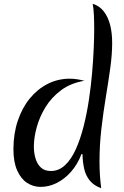

<svg xmlns="http://www.w3.org/2000/svg" viewBox="-20 -977 656 1015"><path d="M411 -163Q390 -108 355.5 -69Q321 -30 279.5 -9.5Q238 11 195 11Q156 11 123.5 -10Q91 -31 71 -75.5Q51 -120 51 -188Q51 -270 74 -338.5Q97 -407 137.5 -456.5Q178 -506 232 -533.5Q286 -561 349 -561Q368 -561 387.5 -558Q407 -555 426 -550Q354 -538 303 -500Q252 -462 220.5 -410.5Q189 -359 174 -304Q159 -249 159 -202Q159 -168 168 -138.5Q177 -109 196.5 -91Q216 -73 249 -73Q291 -73 324 -104Q357 -135 381 -188.5Q405 -242 422 -309Q439 -376 450 -449Q461 -522 467 -592Q473 -662 475.5 -722Q478 -782 478 -822Q478 -861 476.5 -895.5Q475 -930 470 -957Q506 -946 528.5 -917Q551 -888 562 -846Q573 -804 573 -750Q573 -690 563 -617.5Q553 -545 539.5 -464Q526 -383 516 -296.5Q506 -210 506 -122Q506 -51 515 18Q476 4 454.5 -22.5Q433 -49 425 -85Q417 -121 416 -162Z"/></svg>

Font: Merienda
Style: Regular
Weight: 400
Designer: Eduardo Rodriguez Tunni
Foundry: Eduardo Rodriguez Tunni
Version: Version 2.001